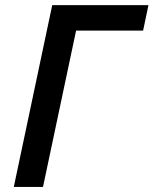

<svg xmlns="http://www.w3.org/2000/svg" viewBox="-20 -734 603 754"><path d="M148.9 0H34.2L185.1 -713.9H563L542 -613.8H278.8Z"/></svg>

Font: Open Sans Semibold
Style: Italic
Weight: 600
Italic angle: -12°
Foundry: Ascender Corporation
Version: Version 1.10